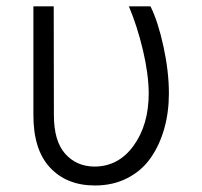

<svg xmlns="http://www.w3.org/2000/svg" viewBox="-20 -565 626 595"><path d="M83.5 -545.4H146.5L147 -208.5Q147 -127.9 181.9 -88.6Q216.8 -49.3 272.5 -48.8Q347.2 -48.8 394 -113.5Q440.9 -178.2 440.9 -276.4Q440.4 -335.9 422.9 -409.9Q405.3 -483.9 379.4 -545.4H446.3Q469.7 -498.5 486.6 -420.9Q503.4 -343.3 503.4 -275.4Q503.4 -217.3 489 -166.3Q474.6 -115.2 447 -75.7Q419.4 -36.1 375 -13.2Q330.6 9.8 274.4 9.8Q186.5 9.8 134.8 -45.9Q83 -101.6 83.5 -210Z"/></svg>

Font: Interop Light
Style: Regular
Weight: 300
Designer: Rasmus Andersson, Google, Jang Haemin
Foundry: jhaemin
Version: Version 1.007